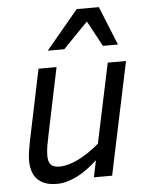

<svg xmlns="http://www.w3.org/2000/svg" viewBox="-55 -810 666 870"><g transform="rotate(-5 278.5 -375.5)"><path d="M212.9 -512.2 149.9 -210Q144 -182.1 140.1 -159.4Q136.2 -136.7 136.2 -116.2Q136.2 -86.9 148.4 -74.5Q160.6 -62 187 -62Q226.1 -62 273.2 -85.2Q320.3 -108.4 369.1 -149.9L445.8 -512.2H528.8L420.9 0H337.9L354 -76.2Q332 -56.2 309.6 -39.3Q287.1 -22.5 263.7 -10.5Q240.2 1.5 216.6 8.3Q192.9 15.1 168.9 15.1Q136.2 15.1 114 6.3Q91.8 -2.4 77.9 -18.3Q64 -34.2 57.9 -55.7Q51.8 -77.1 51.8 -102.1Q51.8 -120.1 56.2 -147.5Q60.5 -174.8 67.9 -210L130.9 -512.2ZM430.7 -589.8 367.7 -706.1 254.9 -589.8H179.7L326.7 -766.1H427.7L499 -589.8Z"/></g></svg>

Font: Lorenzo Sans
Style: Italic
Weight: 400
Italic angle: -12°
Foundry: Intel Corporation
Version: Version 1.00; ttfautohint (v1.5)